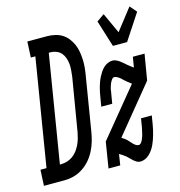

<svg xmlns="http://www.w3.org/2000/svg" viewBox="-174 -874 919 982"><g transform="rotate(-15 285.5 -382.5)"><path d="M466 -600 422 -741 462 -769 512 -660 600 -773 631 -737 541 -600ZM48 0H-60L-56 -84H-24L69 -651H45L49 -735H154Q175 -735 196 -730Q217 -725 233.5 -714.5Q250 -704 262.5 -688Q275 -672 283 -653.5Q291 -635 294.5 -614.5Q298 -594 299 -573Q300 -552 298 -530.5Q296 -509 292 -487L246 -206Q242 -181 235 -156.5Q228 -132 216 -108Q204 -84 186.5 -63.5Q169 -43 146 -28Q123 -13 98 -6.5Q73 0 48 0ZM47 -84H52Q68 -84 84 -88.5Q100 -93 114.5 -103Q129 -113 139.5 -127Q150 -141 157.5 -156.5Q165 -172 169.5 -188Q174 -204 177 -220L224 -501Q226 -518 227.5 -535Q229 -552 227.5 -568.5Q226 -585 220.5 -600.5Q215 -616 205 -627.5Q195 -639 179.5 -645Q164 -651 147 -651H140ZM449 8Q439 8 430.5 3Q422 -2 414.5 -8.5Q407 -15 400.5 -22Q394 -29 387 -35Q380 -41 371.5 -46.5Q363 -52 355 -57L353 -58L344 0H282L304 -137L510 -388Q500 -395 490.5 -403Q481 -411 472 -419Q468 -424 463 -428Q458 -432 453 -435.5Q448 -439 442 -441.5Q436 -444 430 -444Q424 -444 420 -439Q416 -434 413 -429Q410 -424 407.5 -418.5Q405 -413 403.5 -407.5Q402 -402 400 -396.5Q398 -391 397.5 -385.5Q397 -380 396 -374Q395 -368 394 -363L386 -315H328L336 -363Q338 -375 340.5 -388Q343 -401 346.5 -413.5Q350 -426 354.5 -438.5Q359 -451 365 -463Q371 -475 378.5 -486.5Q386 -498 396 -507.5Q406 -517 418.5 -522.5Q431 -528 444 -528Q454 -528 463.5 -523.5Q473 -519 480.5 -513.5Q488 -508 495.5 -501.5Q503 -495 510.5 -488.5Q518 -482 525.5 -476.5Q533 -471 541 -465L550 -520H612L589 -383L386 -135Q393 -130 400 -125.5Q407 -121 412.5 -115.5Q418 -110 423.5 -103.5Q429 -97 435 -91Q441 -85 448 -80.5Q455 -76 463 -76Q469 -76 473.5 -81Q478 -86 481 -91Q484 -96 486 -101.5Q488 -107 490 -112.5Q492 -118 493.5 -123.5Q495 -129 496 -134.5Q497 -140 498.5 -146Q500 -152 501 -157L509 -205H566L558 -157Q556 -145 553 -132Q550 -119 546.5 -106.5Q543 -94 538.5 -81.5Q534 -69 528.5 -57Q523 -45 515 -33.5Q507 -22 497 -12.5Q487 -3 474.5 2.5Q462 8 449 8Z"/></g></svg>

Font: Iosevka HT Medium Extended
Style: Italic
Weight: 500
Width: 7
Italic angle: -9°
Monospace: yes
Designer: Belleve Invis
Foundry: Belleve Invis
Version: Version 32.3.0; ttfautohint (v1.8.4)